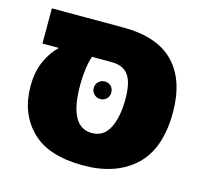

<svg xmlns="http://www.w3.org/2000/svg" viewBox="-90 -671 838 790"><g transform="rotate(15 329.5 -275.5)"><path d="M629 -286Q629 -131 548 -55.5Q467 20 328 20Q179 20 107 -52Q35 -124 35 -239Q35 -301 55.5 -346.5Q76 -392 107 -421H37V-571H342Q486 -571 557.5 -497.5Q629 -424 629 -286ZM426 -289Q426 -359 403.5 -390Q381 -421 332 -421H248Q231 -370 231 -296Q231 -118 328 -118Q379 -118 402.5 -165.5Q426 -213 426 -289ZM288 -299Q288 -315 299 -326Q310 -337 326 -337Q342 -337 352.5 -326Q363 -315 363 -299Q363 -284 352.5 -273Q342 -262 326 -262Q310 -262 299 -273Q288 -284 288 -299Z"/></g></svg>

Font: FiraGO Heavy
Style: Regular
Weight: 900
Designer: bBox Type
Foundry: bBox Type GmbH
Version: Version 1.001